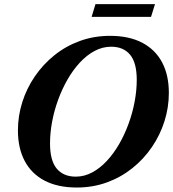

<svg xmlns="http://www.w3.org/2000/svg" viewBox="-20 -866 812 900"><path d="M214.5 -193.5Q214.5 -113 246 -75.5Q277.5 -38 335 -38Q375.5 -38 412.2 -57.8Q449 -77.5 481 -112Q513 -146.5 538.8 -191.2Q564.5 -236 583 -286.8Q601.5 -337.5 611.2 -390Q621 -442.5 621 -491.5Q621 -572 589.8 -609.5Q558.5 -647 501 -647Q460.5 -647 423.5 -627.2Q386.5 -607.5 354.5 -573Q322.5 -538.5 296.8 -493.8Q271 -449 252.5 -398.2Q234 -347.5 224.2 -295.2Q214.5 -243 214.5 -193.5ZM771.5 -430.5Q771.5 -362.5 751 -297.8Q730.5 -233 692.2 -176.8Q654 -120.5 600.5 -77.8Q547 -35 481.2 -11Q415.5 13 340 13Q251 13 189.2 -19.2Q127.5 -51.5 95.8 -111.5Q64 -171.5 64 -254.5Q64 -322.5 84.5 -387.2Q105 -452 143.5 -508.2Q182 -564.5 235.2 -607.2Q288.5 -650 354.5 -674Q420.5 -698 496 -698Q585 -698 646.5 -665.8Q708 -633.5 739.8 -573.8Q771.5 -514 771.5 -430.5ZM409.5 -787 427.5 -846.5H706.5L688 -787Z"/></svg>

Font: Newsreader 36pt
Style: Bold Italic
Weight: 700
Italic angle: -17°
Designer: Hugues Gentile
Foundry: Production Type
Version: Version 1.003